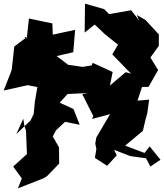

<svg xmlns="http://www.w3.org/2000/svg" viewBox="-70 -897 896 1048"><path d="M251 -331 299 -384 410 -389 379 -383 439 -264 433 -248 531 -274 456 -147 450 -114 456 -83 448 -35 515 8 567 -49 553 -79 641 -45 727 -33 751 12 806 -25 747 -98 719 -62 613 -102 710 -183 724 -243 734 -279 744 -353 661 -346 598 -363 674 -328 705 -422 741 -423 793 -515 751 -583 797 -647V-709L724 -788L677 -815L689 -786L646 -841L525 -820L499 -847L394 -877L392 -719L447 -763L503 -710L574 -653L543 -600L645 -495L616 -503L530 -430L545 -504L436 -554L430 -540L381 -532L242 -552L201 -520L300 -545L239 -591L330 -612L340 -734L218 -708L216 -769L88 -796L76 -687L62 -694L78 -696L8 -643L-6 -517L-11 -502L-50 -403L81 -432L134 -422L120 -340L114 -275L97 -240L19 -165L57 -249L63 -211L72 -183L77 -56L2 12L49 77L28 131L168 76L187 64L253 -4L252 -93L218 -152L236 -186L285 -232L365 -216L331 -302L244 -342Z"/></svg>

Font: Hussar Lance
Style: ExBd
Weight: 700
Foundry: Cannot Into Space Fonts, PlusOne Fonts
Version: Version 2.270